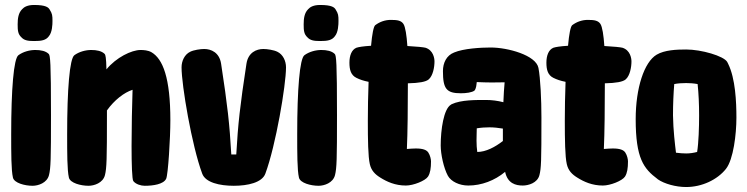

<svg xmlns="http://www.w3.org/2000/svg" viewBox="-20 -736 3003 772"><path d="M117 -571C147 -571 165 -574 177 -591C190 -607 191 -637 191 -652C191 -674 190 -681 180 -697C175 -706 165 -716 117 -716C91 -716 77 -708 69 -699C54 -684 51 -662 51 -638C51 -614 52 -599 66 -586C77 -574 91 -571 117 -571ZM111 11C133 11 169 0 177 -32C184 -60 185 -95 185 -274C185 -486 182 -513 176 -519C164 -531 144 -535 122 -535C99 -535 73 -528 54 -514C35 -500 25 -377 25 -196C25 -121 25 -52 32 -22C37 0 80 11 111 11Z M589 -526C575 -534 557 -535 545 -535C509 -535 447 -505 408 -457C407 -505 404 -516 401 -519C389 -531 369 -535 347 -535C324 -535 298 -528 279 -514C260 -500 250 -377 250 -196C250 -121 250 -52 257 -22C262 0 305 11 336 11C358 11 394 0 402 -32C409 -60 410 -95 410 -274V-292C440 -334 479 -364 513 -375C511 -314 509 -224 509 -149C509 -75 511 -15 516 -8C526 5 547 11 562 11C596 11 637 5 648 -17C656 -33 665 -182 665 -252C665 -423 635 -499 589 -526Z M1095 -528C1081 -535 1054 -539 1039 -539C1011 -539 978 -525 971 -480C945 -310 937 -238 930 -115H910C903 -238 895 -310 869 -480C862 -525 829 -539 801 -539C786 -539 759 -535 745 -528C722 -517 710 -491 710 -465C710 -394 751 -151 793 -38C806 -2 863 11 920 11C977 11 1034 -2 1047 -38C1089 -151 1130 -394 1130 -465C1130 -491 1118 -517 1095 -528Z M1267 -571C1297 -571 1315 -574 1327 -591C1340 -607 1341 -637 1341 -652C1341 -674 1340 -681 1330 -697C1325 -706 1315 -716 1267 -716C1241 -716 1227 -708 1219 -699C1204 -684 1201 -662 1201 -638C1201 -614 1202 -599 1216 -586C1227 -574 1241 -571 1267 -571ZM1261 11C1283 11 1319 0 1327 -32C1334 -60 1335 -95 1335 -274C1335 -486 1332 -513 1326 -519C1314 -531 1294 -535 1272 -535C1249 -535 1223 -528 1204 -514C1185 -500 1175 -377 1175 -196C1175 -121 1175 -52 1182 -22C1187 0 1230 11 1261 11Z M1652 -139C1642 -139 1629 -138 1616 -137C1619 -200 1620 -308 1620 -401C1665 -402 1693 -407 1704 -417C1721 -432 1727 -466 1727 -489C1727 -502 1722 -534 1691 -544C1684 -546 1655 -549 1618 -551C1615 -594 1610 -628 1602 -640C1593 -653 1579 -656 1552 -656C1529 -656 1508 -649 1489 -635C1482 -630 1476 -598 1472 -552C1440 -550 1422 -547 1413 -544C1394 -536 1385 -513 1385 -484C1385 -455 1391 -434 1413 -423C1427 -416 1442 -411 1462 -407C1460 -354 1459 -298 1459 -250C1459 -175 1460 -106 1467 -76C1473 -50 1488 -35 1509 -22C1536 -5 1569 10 1612 10C1642 10 1690 -9 1701 -26C1710 -40 1713 -60 1713 -87C1713 -95 1710 -111 1702 -123C1695 -133 1681 -139 1652 -139Z M2145 -463C2135 -514 2022 -545 1953 -545C1913 -545 1844 -541 1806 -525C1775 -513 1761 -483 1761 -450C1761 -379 1775 -361 1833 -361C1854 -361 1878 -364 1888 -372C1891 -375 1895 -385 1896 -398C1896 -401 1897 -404 1897 -406C1939 -404 1977 -404 2009 -405C2007 -382 2005 -355 2004 -325C1981 -331 1957 -334 1935 -334C1895 -334 1834 -335 1796 -317L1793 -315C1764 -298 1752 -215 1752 -151C1752 -116 1764 -60 1781 -29C1794 -6 1827 10 1863 10C1916 10 1969 -10 2011 -45C2021 2 2054 10 2082 10C2104 10 2141 0 2149 -32C2156 -60 2157 -85 2157 -264C2157 -334 2153 -422 2145 -463ZM1948 -224C1966 -224 1983 -222 2002 -219C2002 -211 2002 -204 2002 -196V-169C1971 -145 1934 -125 1899 -125C1897 -139 1896 -155 1896 -171C1896 -191 1897 -207 1897 -220C1915 -223 1932 -224 1948 -224Z M2444 -139C2434 -139 2421 -138 2408 -137C2411 -200 2412 -308 2412 -401C2457 -402 2485 -407 2496 -417C2513 -432 2519 -466 2519 -489C2519 -502 2514 -534 2483 -544C2476 -546 2447 -549 2410 -551C2407 -594 2402 -628 2394 -640C2385 -653 2371 -656 2344 -656C2321 -656 2300 -649 2281 -635C2274 -630 2268 -598 2264 -552C2232 -550 2214 -547 2205 -544C2186 -536 2177 -513 2177 -484C2177 -455 2183 -434 2205 -423C2219 -416 2234 -411 2254 -407C2252 -354 2251 -298 2251 -250C2251 -175 2252 -106 2259 -76C2265 -50 2280 -35 2301 -22C2328 -5 2361 10 2404 10C2434 10 2482 -9 2493 -26C2502 -40 2505 -60 2505 -87C2505 -95 2502 -111 2494 -123C2487 -133 2473 -139 2444 -139Z M2941 -263C2941 -326 2937 -420 2908 -479C2907 -482 2905 -484 2904 -487C2890 -511 2800 -537 2739 -537C2700 -537 2652 -535 2620 -516C2620 -516 2620 -516 2620 -516C2570 -486 2536 -382 2536 -257C2536 -99 2568 -58 2624 -16L2625 -15C2651 3 2697 16 2739 16C2802 16 2864 -13 2899 -57C2929 -95 2941 -197 2941 -263ZM2698 -122C2694 -155 2687 -212 2686 -272C2686 -317 2688 -361 2691 -398C2706 -401 2723 -402 2739 -402C2753 -402 2769 -401 2785 -398C2789 -361 2791 -317 2791 -272C2791 -225 2789 -161 2783 -125C2768 -121 2753 -119 2739 -119C2727 -119 2713 -120 2698 -122Z"/></svg>

Font: Manosque
Style: Regular
Weight: 400
Designer: Ariel Martín Pérez
Foundry: Ariel Martín Pérez
Version: Version 1.005;hotconv 1.0.109;makeotfexe 2.5.65596